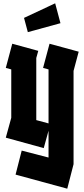

<svg xmlns="http://www.w3.org/2000/svg" viewBox="-20 -894 510 1159"><path d="M244 0 15 -63 48 -183V-475L15 -484L54 -630L211 -587L199 -544V-169L273 -149V-475L240 -484L279 -630L455 -582L424 -466V97L386 245L74 160L111 15L273 57V-105ZM148 -700 125 -786 313 -874 345 -754Z"/></svg>

Font: Blaka
Style: Regular
Weight: 400
Designer: Mohamed Gaber
Foundry: Kief Type Foundry
Version: Version 1.003; ttfautohint (v1.8.4.7-5d5b)